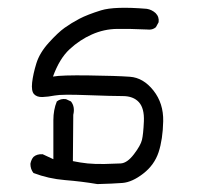

<svg xmlns="http://www.w3.org/2000/svg" viewBox="-20 -295 540 490"><path d="M228.5 174.8Q188.5 168 146 164.6Q103.5 161.1 65.4 146.5Q57.6 136.7 57.6 123Q59.6 112.3 65.4 105.5Q74.2 97.7 88.9 98.6L116.2 111.3V11.7Q116.2 -14.6 125 -36.1Q134.8 -43.9 148.4 -42L161.1 -36.1Q171.9 -22.5 167 -2L166 116.2Q184.6 120.1 203.6 122.1Q222.7 124 247.1 123.5Q271.5 123 288.1 122.1Q304.7 121.1 321.8 98.6Q338.9 76.2 342.3 62Q345.7 47.9 347.2 14.6Q348.6 -18.6 334.5 -34.2Q320.3 -49.8 293.5 -49.8Q266.6 -49.8 202.1 -52.2Q137.7 -54.7 120.1 -51.3Q102.5 -47.9 88.4 -47.4Q74.2 -46.9 66.9 -54.7Q59.6 -62.5 62 -84.5Q64.5 -106.4 72.8 -133.3Q81.1 -160.2 104.5 -186Q127.9 -211.9 145 -224.1Q162.1 -236.3 182.6 -247.1Q203.1 -257.8 237.8 -268.6Q272.5 -279.3 354.5 -272.5Q367.2 -270.5 377 -261.7Q386.7 -252 384.8 -238.3L377.9 -225.6Q369.1 -217.8 355.5 -219.7Q311.5 -221.7 278.3 -221.2Q245.1 -220.7 214.4 -207Q183.6 -193.4 157.7 -169.4Q131.8 -145.5 115.2 -99.6Q136.7 -103.5 207 -102.5Q277.3 -101.6 311.5 -99.1Q345.7 -96.7 371.6 -64Q397.5 -31.2 396.5 14.6Q395.5 60.5 384.8 93.3Q374 126 345.7 147.9Q317.4 169.9 292.5 171.9Q267.6 173.8 228.5 174.8Z"/></svg>

Font: JasonHandwriting1
Style: Regular
Weight: 400
Version: Version 1.48.20